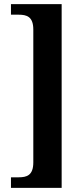

<svg xmlns="http://www.w3.org/2000/svg" viewBox="-20 -780 405 928"><path d="M33 128H278V-760H33V-709H70C109 -709 141 -700 141 -637V5C141 68 109 77 70 77H33Z"/></svg>

Font: Noto Serif Condensed
Style: Bold
Weight: 700
Width: 3
Designer: Monotype Design Team
Foundry: Monotype Imaging Inc.
Version: Version 2.015